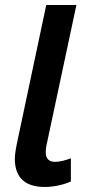

<svg xmlns="http://www.w3.org/2000/svg" viewBox="-20 -734 359 764"><path d="M158 10C196 10 237 0 262 -12V-104C239 -96 220 -90 199 -90C174 -90 162 -104 162 -127C162 -139 164 -154 168 -170L284 -714H164L50 -176C43 -143 39 -120 39 -102C39 -22 86 10 158 10Z"/></svg>

Font: Noto Sans SemiCondensed SemiBold
Style: Italic
Weight: 600
Width: 4
Italic angle: -12°
Designer: Monotype Design Team
Foundry: Monotype Imaging Inc.
Version: Version 2.013